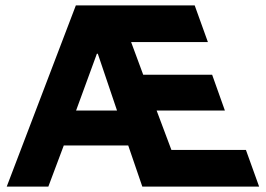

<svg xmlns="http://www.w3.org/2000/svg" viewBox="-20 -695 990 715"><path d="M5 0 262.5 -675H705L754.2 -538.3H468.3L513.3 -416.7H770L817.5 -283.3H563.3L618.3 -136.7H895.8L945 0H510L457.5 -153.3H217.5L160 0ZM263.3 -283.3H415.8L344.2 -495H340.8Z"/></svg>

Font: Funnel Sans ExtraBold
Style: Regular
Weight: 800
Version: Version 1.000; Beta; Release 5; Build 24; ttfautohint (v1.8.